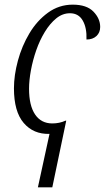

<svg xmlns="http://www.w3.org/2000/svg" viewBox="-20 -566 451 826"><path d="M193 10Q124 12 82 -37Q40 -86 40 -186Q40 -242 57 -305Q74 -368 106.5 -422.5Q139 -477 186.5 -511.5Q234 -546 293 -546Q353 -546 382 -516Q411 -486 411 -450Q411 -426 395 -411Q379 -396 352 -396Q354 -446 336 -477.5Q318 -509 281 -509Q249 -509 222 -487Q195 -465 173 -429Q151 -393 136 -350Q121 -307 113 -263.5Q105 -220 105 -184Q105 -112 131 -73.5Q157 -35 205 -35Q236 -35 262 -47H265L205 240H143Z"/></svg>

Font: Noto Serif Condensed Light
Style: Italic
Weight: 300
Width: 3
Italic angle: -12°
Designer: Monotype Design Team
Foundry: Monotype Imaging Inc.
Version: Version 2.014; ttfautohint (v1.8.4.7-5d5b)